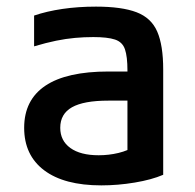

<svg xmlns="http://www.w3.org/2000/svg" viewBox="-20 -550 590 580"><path d="M286 10Q174 10 113.5 -35.5Q53 -81 53 -164Q53 -248 117 -291Q181 -334 308 -334H416V-246H307Q233 -246 197.5 -226Q162 -206 162 -164Q162 -125 192.5 -103Q223 -81 278 -81Q309 -81 338 -88Q367 -95 388 -109L365 -50V-337Q365 -379 357.5 -401Q350 -423 327.5 -430.5Q305 -438 262 -438Q234 -438 206.5 -435.5Q179 -433 149.5 -427Q120 -421 83 -410V-503Q121 -516 168.5 -523Q216 -530 270 -530Q348 -530 392.5 -513Q437 -496 455 -454.5Q473 -413 473 -340V-22Q438 -7 387 1.5Q336 10 286 10Z"/></svg>

Font: M PLUS Code Latin SemiExpanded Medium
Style: Regular
Weight: 500
Width: 6
Designer: Coji Morishita
Foundry: UNDERFOREST DESIGN
Version: Version 1.002; ttfautohint (v1.8.3)